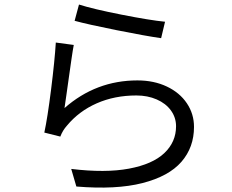

<svg xmlns="http://www.w3.org/2000/svg" viewBox="-20 -803 1040 862"><path d="M721 -705.4 703.4 -631.6Q633 -641.6 503.7 -667.5Q374.4 -693.4 315 -709.6L334.6 -782.6Q397.8 -762.4 525.6 -737.2Q653.4 -712 721 -705.4ZM289.2 -455.4Q283.4 -416.2 278.7 -380.8Q274 -345.4 269.6 -317.8Q410.8 -442 597 -442Q671 -442 729 -414.5Q787 -387 819 -339.2Q851 -291.4 851 -233.2Q851 -141.4 794.4 -76.4Q737.8 -11.4 619.7 18.9Q501.6 49.2 322.8 34.4L299.8 -44.6Q453.2 -26 559.2 -45.9Q665.2 -65.8 717.8 -115.7Q770.4 -165.6 770.4 -236.2Q770.4 -275.4 747.4 -307.1Q724.4 -338.8 683.5 -356.6Q642.6 -374.4 592.4 -374.4Q494.4 -374.4 414.3 -339.1Q334.2 -303.8 280.6 -239Q261.4 -217.8 250.8 -189.8L179 -207.8Q193.2 -273 209.4 -401.8Q225.6 -530.6 230.6 -612L311.2 -601.2Q306.8 -578.6 300.9 -537.6Q295 -496.6 289.2 -455.4Z"/></svg>

Font: 寒蝉端黑体 Light
Style: Regular
Weight: 300
Designer: ChillDuanSans {Warren2060}; 
Source Han Sans {Ryoko NISHIZUKA 西塚涼子 (kana, bopomofo & ideographs); Paul D. Hunt (Latin, G
Foundry: ChillType&Adobe
Version: Version 1.300;Glyphs 3.3 (3306)